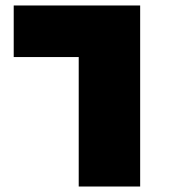

<svg xmlns="http://www.w3.org/2000/svg" viewBox="-20 -680 631 700"><path d="M491 -660V0H267V-472H30V-660Z"/></svg>

Font: Cairo Black
Style: Regular
Weight: 900
Designer: Mohamed Gaber, Accademia di Belle Arti di Urbino and others
Foundry: Kief Type Foundry, Accademia di Belle Arti di Urbino and others
Version: Version 3.011